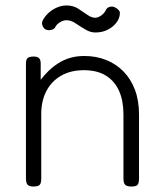

<svg xmlns="http://www.w3.org/2000/svg" viewBox="-20 -673 594 703"><path d="M102 10Q92 10 86 7Q80 4 77.5 -2.5Q75 -9 75 -20V-440Q75 -450 77.5 -455.5Q80 -461 86.5 -463.5Q93 -466 103 -466Q110 -466 115 -464.5Q120 -463 123 -460Q126 -457 127.5 -452Q129 -447 129 -440V-381Q142 -398 158 -413.5Q174 -429 193.5 -441.5Q213 -454 236.5 -461Q260 -468 289 -468Q332 -468 368.5 -453.5Q405 -439 432 -411.5Q459 -384 474 -344.5Q489 -305 489 -254V-19Q489 -8 486.5 -1.5Q484 5 478 7.5Q472 10 461 10Q450 10 443.5 7Q437 4 434.5 -2.5Q432 -9 432 -20V-255Q432 -304 416 -340Q400 -376 368 -396Q336 -416 287 -416Q239 -416 204 -396Q169 -376 150 -340Q131 -304 131 -255V-19Q131 -8 128.5 -1.5Q126 5 119.5 7.5Q113 10 102 10ZM223 -653Q248 -653 266 -641.5Q284 -630 299.5 -619Q315 -608 329 -608Q336 -608 343.5 -612Q351 -616 357.5 -622Q364 -628 367 -635Q371 -645 382 -648Q393 -651 403 -645Q409 -642 414 -636.5Q419 -631 419 -626Q419 -607 406.5 -590.5Q394 -574 374 -564Q354 -554 329 -554Q311 -554 292.5 -565Q274 -576 257 -587.5Q240 -599 223 -599Q212 -599 199.5 -591.5Q187 -584 182 -573Q178 -566 167.5 -563.5Q157 -561 147 -565Q139 -570 135.5 -579.5Q132 -589 136 -597Q143 -612 157 -625Q171 -638 188.5 -645.5Q206 -653 223 -653Z"/></svg>

Font: Fredoka Light Light
Style: Regular
Weight: 300
Version: Version 2.001